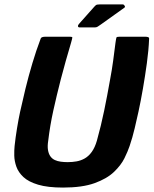

<svg xmlns="http://www.w3.org/2000/svg" viewBox="-20 -839 694 868"><path d="M265 9Q196 9 152.5 -4Q109 -17 86 -38.5Q63 -60 54 -85.5Q45 -111 44.5 -135.5Q44 -160 46 -179Q50 -217 57 -259.5Q64 -302 71 -334Q81 -380 95 -437.5Q109 -495 126.5 -553.5Q144 -612 163 -662Q165 -669 171 -671Q177 -673 185 -673Q213 -673 240.5 -673Q268 -673 296 -673Q307 -673 307 -669.5Q307 -666 301 -645Q289 -605 277.5 -564Q266 -523 255 -481Q236 -407 221 -339Q206 -271 198 -203Q194 -178 197 -160.5Q200 -143 208 -132Q216 -121 228 -115.5Q240 -110 255 -108Q270 -106 286 -106Q307 -106 326.5 -109.5Q346 -113 363.5 -123Q381 -133 395 -152.5Q409 -172 418 -203Q437 -271 451 -339Q465 -407 478 -481Q486 -523 491.5 -564Q497 -605 502 -645Q505 -666 506.5 -669.5Q508 -673 520 -673Q549 -673 578 -673Q607 -673 636 -673Q645 -673 650 -671Q655 -669 654 -662Q652 -612 644 -553.5Q636 -495 626 -437.5Q616 -380 606 -334Q599 -302 589 -259.5Q579 -217 566 -179Q558 -155 542.5 -123.5Q527 -92 495 -61.5Q463 -31 407.5 -11Q352 9 265 9ZM408 -715H341Q333 -715 332.5 -720.5Q332 -726 339 -733L403 -805Q410 -813 414 -816Q418 -819 430 -819H535Q540 -819 543.5 -813Q547 -807 542 -804L437 -729Q427 -722 421.5 -718.5Q416 -715 408 -715Z"/></svg>

Font: Glory Thin ExtraBold
Style: Italic
Weight: 800
Italic angle: -12°
Version: Version 1.011